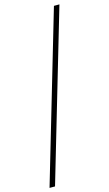

<svg xmlns="http://www.w3.org/2000/svg" viewBox="-194 -818 623 1099"><g transform="rotate(-15 117.0 -268.0)"><path d="M-45.5 232.5 248.5 -767.5H281L-13 232.5Z"/></g></svg>

Font: Newsreader 72pt Light
Style: Italic
Weight: 300
Italic angle: -17°
Designer: Hugues Gentile
Foundry: Production Type
Version: Version 1.003; ttfautohint (v1.8.3)